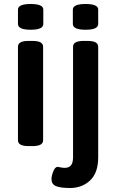

<svg xmlns="http://www.w3.org/2000/svg" viewBox="-20 -730 581 962"><path d="M70 -27V-496Q70 -525 123 -525H143Q196 -525 196 -496V-27Q196 2 143 2H123Q70 2 70 -27ZM70 -610V-682Q70 -710 134 -710Q197 -710 197 -682V-610Q197 -581 134 -581Q70 -581 70 -610ZM238 168Q238 151 247 128.5Q256 106 269 106Q273 106 283 108.5Q293 111 304 111Q325 111 335.5 98.5Q346 86 346 57V-496Q346 -525 399 -525H419Q472 -525 472 -496V58Q472 136 431.5 174Q391 212 331 212Q283 212 260.5 202.5Q238 193 238 168ZM345 -610V-682Q345 -710 409 -710Q472 -710 472 -682V-610Q472 -581 409 -581Q345 -581 345 -610Z"/></svg>

Font: Asap-SemiBold
Style: Regular
Weight: 600
Designer: Pablo Cosgaya
Foundry: Omnibus-Type
Version: Version 2.000; ttfautohint (v1.8)